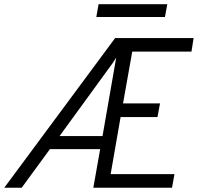

<svg xmlns="http://www.w3.org/2000/svg" viewBox="-37 -878 926 898"><path d="M-17 0 501.5 -700H868.5L858.5 -636.5H581.5L538.5 -394.5H711.5L699.5 -330.5H527L480.5 -63.5H779L767.5 0H399.5L431.5 -180.5H196.5L64.5 0ZM241.5 -241.5H442.5L506.5 -608.5Q499 -596 488.8 -581.2Q478.5 -566.5 468.5 -553.5ZM413.5 -798.5 424 -858.5H745.5L734.5 -798.5Z"/></svg>

Font: Overpass Light
Style: Italic
Weight: 300
Italic angle: -10°
Designer: Delve Withrington, Dave Bailey, Thomas Jockin
Foundry: Delve Fonts LLC
Version: Version 4.000; ttfautohint (v1.8.3)